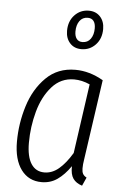

<svg xmlns="http://www.w3.org/2000/svg" viewBox="-57 -860 586 911"><g transform="rotate(5 236.0 -404.0)"><path d="M423 -496 368 -114Q364 -90 364 -71Q364 -55 369 -45.5Q374 -36 387 -29L369 11Q340 2 326 -18Q312 -38 313 -77Q284 -35 251 -12Q218 11 176 11Q114 11 78.5 -37Q43 -85 43 -170Q43 -257 69 -340.5Q95 -424 150.5 -479Q206 -534 290 -534Q357 -534 423 -496ZM100 -170Q100 -104 122 -70Q144 -36 185 -36Q222 -36 254 -63Q286 -90 316 -140L363 -471Q325 -488 288 -488Q225 -488 182.5 -440Q140 -392 120 -319Q100 -246 100 -170ZM404 -738Q404 -692 376.5 -663Q349 -634 309 -634Q275 -634 254.5 -656.5Q234 -679 234 -715Q234 -761 261.5 -790Q289 -819 329 -819Q363 -819 383.5 -796.5Q404 -774 404 -738ZM274 -715Q274 -693 283.5 -680.5Q293 -668 311 -668Q336 -668 350 -687.5Q364 -707 364 -738Q364 -761 354.5 -773Q345 -785 327 -785Q302 -785 288 -765.5Q274 -746 274 -715Z"/></g></svg>

Font: Fira Sans Extra Condensed Light
Style: Italic
Weight: 300
Width: 3
Italic angle: -8°
Designer: Carrois Corporate & Edenspiekermann AG
Foundry: Carrois Corporate GbR & Edenspiekermann AG
Version: Version 4.203